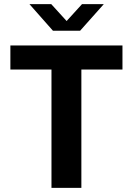

<svg xmlns="http://www.w3.org/2000/svg" viewBox="-20 -905 640 925"><path d="M228 0V-570H30V-686H570V-570H372V0ZM235 -757 122 -885H227L318 -785H284L375 -885H480L366 -757Z"/></svg>

Font: Chivo Mono SemiBold
Style: Regular
Weight: 600
Monospace: yes
Designer: Hector Gatti
Foundry: Omnibus-Type
Version: Version 1.008